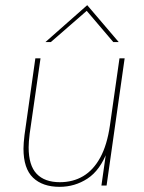

<svg xmlns="http://www.w3.org/2000/svg" viewBox="-20 -719 557 744"><path d="M211 5Q145 5 108 -30.5Q71 -66 71 -143Q71 -153 72 -166.5Q73 -180 75 -196L117 -493H137L95 -201Q93 -187 92 -171.5Q91 -156 91 -148Q91 -78 122 -45.5Q153 -13 212 -13Q263 -13 302.5 -36.5Q342 -60 368.5 -108.5Q395 -157 406 -233L443 -493H463L393 0H373L392 -134L396 -133Q368 -59 319 -27Q270 5 211 5ZM156 -556 318 -699 440 -556H419L316 -677L177 -556Z"/></svg>

Font: Hanken Grotesk Thin
Style: Italic
Weight: 250
Italic angle: -8°
Designer: Alfredo Marco Pradil
Foundry: Hanken Design Co.
Version: Version 3.013